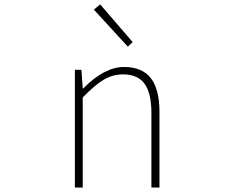

<svg xmlns="http://www.w3.org/2000/svg" viewBox="-20 -840 1040 860"><path d="M315.4 0V-527.3H344.7L350.6 -443.4H352.5Q447.3 -540 535.2 -540Q616.2 -540 655.3 -490.2Q694.3 -440.4 694.3 -338.9V0H658.2V-334Q658.2 -421.9 627.9 -464.4Q597.7 -506.8 531.2 -506.8Q484.4 -506.8 444.3 -482.9Q404.3 -459 350.6 -403.3V0ZM552.7 -630.9 400.4 -796.9 428.7 -820.3 574.2 -651.4Z"/></svg>

Font: GenEi Gothic M ExtraLight
Style: Regular
Weight: 200
Designer: o_tamon (Modified); [Source Han Sans]
Ryoko NISHIZUKA  (kana & ideographs); Paul D. Hunt (Latin, Greek & Cyrillic); Wenl
Version: Version 1.1a;Original Version 1.004